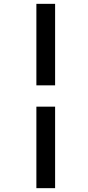

<svg xmlns="http://www.w3.org/2000/svg" viewBox="-20 -889 457 1000"><path d="M169.5 -869H267V-444.5H169.5ZM169.5 -333.5H267V91H169.5Z"/></svg>

Font: Merriweather Light 18pt ExtraBold
Style: Italic
Weight: 800
Italic angle: -7.8°
Version: Version 2.101